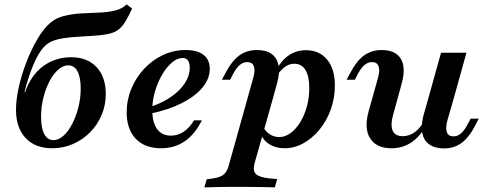

<svg xmlns="http://www.w3.org/2000/svg" viewBox="-20 -652 2170 859"><path d="M213.7 11.3Q137.1 11.3 94.4 -34.7Q51.6 -80.6 51.6 -160.5Q51.6 -205.6 64.1 -262.1Q76.6 -318.5 98.4 -374.6Q120.2 -430.6 146.8 -476.2Q173.4 -521.8 201.6 -546.8Q228.2 -571 264.9 -580.2Q301.6 -589.5 341.9 -591.9Q382.3 -594.4 421.4 -595.6Q460.5 -596.8 493.1 -604.4Q525.8 -612.1 546.8 -632.3L571 -613.7Q555.6 -580.6 543.1 -559.3Q530.6 -537.9 516.1 -524.6Q501.6 -511.3 480.6 -504.4Q459.7 -497.6 427.4 -494.4Q395.2 -491.1 346.8 -488.7Q298.4 -486.3 266.5 -481.5Q234.7 -476.6 214.5 -468.1Q194.4 -459.7 180.2 -445.6Q166.1 -431.5 153.2 -410.5Q141.9 -391.1 129.8 -363.3Q117.7 -335.5 107.7 -304Q97.6 -272.6 89.5 -239.5H96.8L90.3 -233.9Q104 -275.8 125.4 -306.5Q146.8 -337.1 174.2 -356.9Q201.6 -376.6 233.1 -386.3Q264.5 -396 297.6 -396Q370.2 -396 411.7 -352Q453.2 -308.1 453.2 -231.5Q453.2 -181.5 434.7 -137.5Q416.1 -93.5 383.1 -60.1Q350 -26.6 306.5 -7.7Q262.9 11.3 213.7 11.3ZM219.4 -25Q241.9 -25 263.7 -44.4Q285.5 -63.7 302.8 -97.2Q320.2 -130.6 330.6 -171.8Q341.1 -212.9 341.1 -255.6Q341.1 -306.5 326.6 -333.1Q312.1 -359.7 285.5 -359.7Q262.1 -359.7 240.3 -340.3Q218.5 -321 201.2 -287.9Q183.9 -254.8 173.8 -213.7Q163.7 -172.6 163.7 -129Q163.7 -79 178.2 -52Q192.7 -25 219.4 -25Z M700.8 11.3Q628.2 11.3 587.5 -31Q546.8 -73.4 546.8 -149.2Q546.8 -204.8 567.7 -255.2Q588.7 -305.6 625.4 -344.8Q662.1 -383.9 709.7 -406Q757.3 -428.2 809.7 -428.2Q862.9 -428.2 890.7 -406.5Q918.5 -384.7 918.5 -343.5Q918.5 -300 885.9 -260.5Q853.2 -221 793.5 -190.7Q733.9 -160.5 652.4 -143.5V-173.4Q708.9 -192.7 748 -220.6Q787.1 -248.4 808.1 -281.5Q829 -314.5 829 -349.2Q829 -371 820.6 -381.9Q812.1 -392.7 797.6 -392.7Q773.4 -392.7 749.2 -372.2Q725 -351.6 705.2 -317.7Q685.5 -283.9 673.4 -242.7Q661.3 -201.6 661.3 -160.5Q661.3 -104.8 682.7 -75Q704 -45.2 744.4 -45.2Q775.8 -45.2 801.6 -62.5Q827.4 -79.8 848.4 -113.7H883.1Q852.4 -51.6 806.9 -20.2Q761.3 11.3 700.8 11.3Z M1348.4 -427.4Q1408.9 -427.4 1443.5 -385.5Q1478.2 -343.5 1478.2 -269.4Q1478.2 -213.7 1460.1 -162.9Q1441.9 -112.1 1410.1 -73Q1378.2 -33.9 1337.9 -11.3Q1297.6 11.3 1253.2 11.3Q1216.1 11.3 1187.5 -5.2Q1158.9 -21.8 1147.6 -50.8L1158.9 -81.5Q1170.2 -61.3 1189.1 -50Q1208.1 -38.7 1229 -38.7Q1255.6 -38.7 1279.8 -56.5Q1304 -74.2 1323 -104.8Q1341.9 -135.5 1352.8 -175Q1363.7 -214.5 1363.7 -258.1Q1363.7 -311.3 1346.4 -339.1Q1329 -366.9 1296.8 -366.9Q1274.2 -366.9 1254 -352.4Q1233.9 -337.9 1216.9 -308.9L1208.9 -323.4Q1231.5 -374.2 1266.9 -400.8Q1302.4 -427.4 1348.4 -427.4ZM1086.3 -208.1 1112.9 -303.2Q1122.6 -336.3 1115.7 -355.2Q1108.9 -374.2 1086.3 -374.2Q1068.5 -374.2 1053.6 -362.1Q1038.7 -350 1025 -325L1009.7 -295.2H972.6L992.7 -332.3Q1009.7 -363.7 1029.4 -385.1Q1049.2 -406.5 1074.2 -417.3Q1099.2 -428.2 1129 -428.2Q1171.8 -428.2 1196 -410.1Q1220.2 -391.9 1226.2 -358.5Q1232.3 -325 1219.4 -279L1200 -208.1ZM1033.1 183.9Q1007.3 183.9 984.7 184.3Q962.1 184.7 940.3 185.1Q918.5 185.5 894.4 186.3L904.8 150L929.8 146.8Q952.4 143.5 966.5 137.5Q980.6 131.5 989.5 119.4Q998.4 107.3 1004 86.3L1086.3 -208.1H1200L1119.4 76.6Q1109.7 111.3 1124.6 126.2Q1139.5 141.1 1184.7 146L1220.2 149.2L1209.7 186.3Q1189.5 185.5 1161.7 185.1Q1133.9 184.7 1101.2 184.3Q1068.5 183.9 1033.1 183.9Z M1758.1 -208.1 1739.5 -141.1Q1725.8 -92.7 1736.7 -67.7Q1747.6 -42.7 1782.3 -42.7Q1812.9 -42.7 1839.1 -63.3Q1865.3 -83.9 1887.1 -126.6L1895.2 -105.6Q1865.3 -46.8 1824.6 -17.7Q1783.9 11.3 1731.5 11.3Q1663.7 11.3 1635.9 -33.1Q1608.1 -77.4 1629 -153.2L1644.4 -208.1ZM1644.4 -208.1 1671 -303.2Q1680.6 -336.3 1673.8 -355.2Q1666.9 -374.2 1644.4 -374.2Q1626.6 -374.2 1611.7 -362.1Q1596.8 -350 1583.1 -325L1567.7 -295.2H1530.6L1550.8 -332.3Q1567.7 -363.7 1587.5 -385.1Q1607.3 -406.5 1632.3 -417.3Q1657.3 -428.2 1687.1 -428.2Q1729.8 -428.2 1754 -410.1Q1778.2 -391.9 1784.3 -358.5Q1790.3 -325 1777.4 -279L1758.1 -208.1ZM1895.2 -208.1 1953.2 -416.1H2066.9L2008.9 -208.1ZM1981.5 -112.9Q1972.6 -79.8 1979 -60.9Q1985.5 -41.9 2008.9 -41.9Q2026.6 -41.9 2041.5 -54.4Q2056.5 -66.9 2069.4 -91.1L2085.5 -121H2121.8L2102.4 -83.9Q2085.5 -52.4 2065.7 -31Q2046 -9.7 2021.4 1.2Q1996.8 12.1 1965.3 12.1Q1923.4 11.3 1899.2 -6.9Q1875 -25 1869 -58.1Q1862.9 -91.1 1875 -137.1L1895.2 -208.1H2008.9Z"/></svg>

Font: Playfair 9pt
Style: Bold Italic
Weight: 700
Italic angle: -15.6°
Designer: Claus Eggers Sørensen
Foundry: Claus Eggers Sørensen
Version: Version 2.203